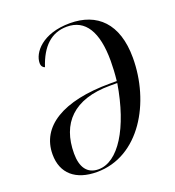

<svg xmlns="http://www.w3.org/2000/svg" viewBox="-133 -831 864 946"><g transform="rotate(-20 298.5 -357.5)"><path d="M215 10C438 10 573 -226 573 -459C573 -639 481 -725 339 -725C194 -725 132 -645 132 -591C132 -575 140 -566 150 -563C182 -661 237 -714 319 -714C416 -714 465 -634 465 -482C465 -450 463 -413 459 -378H425C174 -378 38 -291 38 -146C38 -46 104 10 215 10ZM227 0C167 0 139 -43 139 -114C139 -272 229 -368 420 -368H458C421 -143 330 0 227 0Z"/></g></svg>

Font: Noto Serif Display Condensed Medium
Style: Italic
Weight: 500
Width: 3
Italic angle: -12°
Designer: Monotype Design Team
Foundry: Monotype Imaging Inc.
Version: Version 2.009